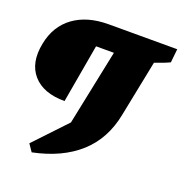

<svg xmlns="http://www.w3.org/2000/svg" viewBox="-138 -780 968 1021"><g transform="rotate(20 346.0 -270.0)"><path d="M152 120 124 79 294 -101 382 -527H281L223 -196Q102 -196 44 -262.5Q-14 -329 9 -443Q29 -547 106 -603.5Q183 -660 304 -660H692L684 -583Q665 -574 644 -566Q623 -558 600 -550L536 -231Q508 -88 410.5 -0.5Q313 87 152 120Z"/></g></svg>

Font: Piazzolla Black
Style: Italic
Weight: 900
Italic angle: -11.3°
Designer: Juan Pablo del Peral
Foundry: Huerta Tipografica
Version: Version 1.330